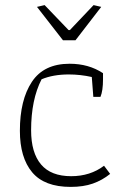

<svg xmlns="http://www.w3.org/2000/svg" viewBox="-20 -724 486 753"><path d="M125 -697 155 -704 249 -606H254L347 -704L377 -697L276 -566H227ZM58 -211Q58 -332 105 -403Q152 -474 253 -474Q328 -474 384 -437V-413Q384 -368 374 -344H346L340 -422Q295 -432 250 -432Q188 -432 143 -413Q102 -333 102 -213Q102 -125 141 -79Q180 -33 259 -33Q334 -33 388 -74L412 -42Q381 -17 344 -4Q307 9 257 9Q154 9 106 -48.5Q58 -106 58 -211Z"/></svg>

Font: Athiti Light
Style: Regular
Weight: 300
Designer: CadsonDemak Team
Foundry: CadsonDemak
Version: Version 1.033